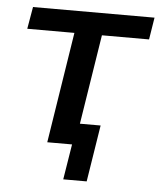

<svg xmlns="http://www.w3.org/2000/svg" viewBox="-48 -530 586 702"><g transform="rotate(5 245.5 -179.0)"><path d="M210 130 231 0H140L204 -407H31L45 -488H491L478 -407H305L253 -78H329L296 130Z"/></g></svg>

Font: Nunito Sans SemiBold
Style: Italic
Weight: 600
Italic angle: -9°
Designer: Vernon Adams
Foundry: Vernon Adams
Version: Version 3.006; ttfautohint (v1.8.3)